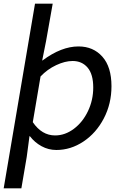

<svg xmlns="http://www.w3.org/2000/svg" viewBox="-34 -801 672 1042"><path d="M156 -781H252L216 -578L195 -473H197Q299 -549 392 -549Q472 -549 521.5 -493.5Q571 -438 571 -333Q571 -238 529.5 -158.5Q488 -79 419 -33Q350 13 272 13Q229 13 191.5 -7.5Q154 -28 128 -62H126L111 51L82 221H-14ZM472 -326Q472 -398 441.5 -434Q411 -470 360 -470Q319 -470 271 -447.5Q223 -425 186 -386L144 -138Q193 -66 265 -66Q319 -66 367 -102Q415 -138 443.5 -198Q472 -258 472 -326Z"/></svg>

Font: Nebula Sans Medium
Style: Regular
Weight: 500
Italic angle: -9°
Designer: Paul D. Hunt for Adobe (as Source Sans)
Foundry: Nebula Entertainment & Broadcasting LLC
Version: Version 1.010